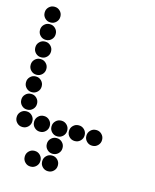

<svg xmlns="http://www.w3.org/2000/svg" viewBox="-129 -782 859 1064"><g transform="rotate(15 300.0 -250.0)"><path d="M49 -695Q31 -695 18 -682Q5 -669 5 -651V-649Q5 -631 18 -618Q31 -605 49 -605H51Q69 -605 82 -618Q95 -631 95 -649V-651Q95 -669 82 -682Q69 -695 51 -695ZM49 -595Q31 -595 18 -582Q5 -569 5 -551V-549Q5 -531 18 -518Q31 -505 49 -505H51Q69 -505 82 -518Q95 -531 95 -549V-551Q95 -569 82 -582Q69 -595 51 -595ZM49 -495Q31 -495 18 -482Q5 -469 5 -451V-449Q5 -431 18 -418Q31 -405 49 -405H51Q69 -405 82 -418Q95 -431 95 -449V-451Q95 -469 82 -482Q69 -495 51 -495ZM49 -395Q31 -395 18 -382Q5 -369 5 -351V-349Q5 -331 18 -318Q31 -305 49 -305H51Q69 -305 82 -318Q95 -331 95 -349V-351Q95 -369 82 -382Q69 -395 51 -395ZM49 -295Q31 -295 18 -282Q5 -269 5 -251V-249Q5 -231 18 -218Q31 -205 49 -205H51Q69 -205 82 -218Q95 -231 95 -249V-251Q95 -269 82 -282Q69 -295 51 -295ZM49 -195Q31 -195 18 -182Q5 -169 5 -151V-149Q5 -131 18 -118Q31 -105 49 -105H51Q69 -105 82 -118Q95 -131 95 -149V-151Q95 -169 82 -182Q69 -195 51 -195ZM49 -95Q31 -95 18 -82Q5 -69 5 -51V-49Q5 -31 18 -18Q31 -5 49 -5H51Q69 -5 82 -18Q95 -31 95 -49V-51Q95 -69 82 -82Q69 -95 51 -95ZM149 -95Q131 -95 118 -82Q105 -69 105 -51V-49Q105 -31 118 -18Q131 -5 149 -5H151Q169 -5 182 -18Q195 -31 195 -49V-51Q195 -69 182 -82Q169 -95 151 -95ZM249 -95Q231 -95 218 -82Q205 -69 205 -51V-49Q205 -31 218 -18Q231 -5 249 -5H251Q269 -5 282 -18Q295 -31 295 -49V-51Q295 -69 282 -82Q269 -95 251 -95ZM349 -95Q331 -95 318 -82Q305 -69 305 -51V-49Q305 -31 318 -18Q331 -5 349 -5H351Q369 -5 382 -18Q395 -31 395 -49V-51Q395 -69 382 -82Q369 -95 351 -95ZM449 -95Q431 -95 418 -82Q405 -69 405 -51V-49Q405 -31 418 -18Q431 -5 449 -5H451Q469 -5 482 -18Q495 -31 495 -49V-51Q495 -69 482 -82Q469 -95 451 -95ZM249 5Q231 5 218 18Q205 31 205 49V51Q205 69 218 82Q231 95 249 95H251Q269 95 282 82Q295 69 295 51V49Q295 31 282 18Q269 5 251 5ZM149 105Q131 105 118 118Q105 131 105 149V151Q105 169 118 182Q131 195 149 195H151Q169 195 182 182Q195 169 195 151V149Q195 131 182 118Q169 105 151 105ZM249 105Q231 105 218 118Q205 131 205 149V151Q205 169 218 182Q231 195 249 195H251Q269 195 282 182Q295 169 295 151V149Q295 131 282 118Q269 105 251 105Z"/></g></svg>

Font: Doto Rounded Black
Style: Regular
Weight: 900
Monospace: yes
Version: Version 1.000